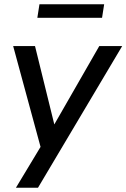

<svg xmlns="http://www.w3.org/2000/svg" viewBox="-20 -705 596 905"><path d="M55 180 184 -34 177 9 42 -488H145L245 -82H215L448 -488H556L159 180ZM156 -621 166 -685H471L461 -621Z"/></svg>

Font: Nunito Sans 12pt SemiBold
Style: Italic
Weight: 600
Italic angle: -9°
Designer: Vernon Adams
Foundry: Vernon Adams
Version: Version 3.101;gftools[0.9.27]